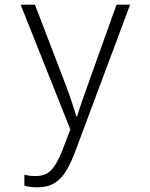

<svg xmlns="http://www.w3.org/2000/svg" viewBox="-20 -552 640 819"><path d="M138 247Q109 247 84 240V193Q94 196 106.5 197.5Q119 199 132 199Q174 199 198 174Q222 149 245 92L280 0L68 -532H129L261 -188Q275 -151 285.5 -119.5Q296 -88 306 -55H309Q319 -89 330 -120.5Q341 -152 355 -191L477 -532H535L301 94Q283 142 262.5 176.5Q242 211 212.5 229Q183 247 138 247Z"/></svg>

Font: Noto Sans Mono Light
Style: Regular
Weight: 300
Designer: Monotype Design Team
Foundry: Monotype Imaging Inc.
Version: Version 2.014; ttfautohint (v1.8.4.7-5d5b)